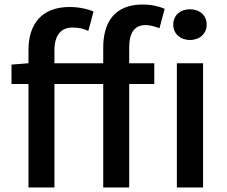

<svg xmlns="http://www.w3.org/2000/svg" viewBox="-20 -830 1004 850"><path d="M437 -550H221V-607C221 -675 251 -708 300 -708C328 -708 348 -704 371 -693L394 -779C366 -791 328 -799 288 -799C164 -799 106 -723 106 -608V-550L31 -544V-458H106V0H221V-458H437V0H552V-458H663V-550H552V-620C552 -686 576 -719 625 -719C642 -719 662 -714 686 -705L709 -791C684 -802 650 -810 611 -810C488 -810 437 -732 437 -619ZM821 -653C864 -653 895 -681 895 -721C895 -762 864 -789 821 -789C778 -789 747 -762 747 -721C747 -681 778 -653 821 -653ZM763 0H879V-550H763Z"/></svg>

Font: Spoqa Han Sans Neo Medium
Style: Regular
Weight: 500
Designer: [Spoqa Han Sans Neo] Dong-huui Kim  Younghwa Kang  Yujin Lee  [Noto Sans] Ryoko NISHIZUKA  (kana & ideographs); Paul D. 
Foundry: Spoqa (http://www.spoqa-han-sans.com)
Version: Version 1.000